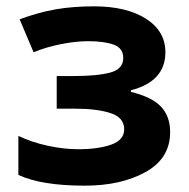

<svg xmlns="http://www.w3.org/2000/svg" viewBox="-20 -576 595 606"><path d="M38 -24V-147Q80 -127 130.5 -116Q181 -105 227 -105Q290 -105 331 -119.5Q372 -134 372 -168Q372 -205 329 -219Q286 -233 217 -233H159V-336H214Q287 -336 328 -347Q369 -358 369 -393Q369 -424 339 -435Q309 -446 258 -446Q219 -446 171.5 -436.5Q124 -427 86 -411L42 -515Q101 -537 155.5 -546.5Q210 -556 277 -556Q379 -556 440.5 -517Q502 -478 502 -411Q502 -319 393 -291V-286Q459 -270 488 -239.5Q517 -209 517 -159Q517 -76 439.5 -33Q362 10 248 10Q110 10 38 -24Z"/></svg>

Font: OpenSansMMV
Style: Bold
Weight: 700
Foundry: Ascender Corporation
Version: Version 4.001